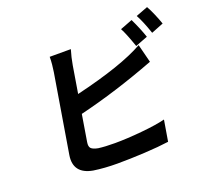

<svg xmlns="http://www.w3.org/2000/svg" viewBox="-142 -989 1294 1203"><g transform="rotate(-20 505.0 -388.0)"><path d="M264.9 -633.9Q268.1 -652 271 -682.4Q273.8 -712.7 273.4 -733H414.4Q399.5 -684.3 391 -633.9L361.2 -453.1Q676.1 -528.1 822.1 -611.2L853 -489Q588.4 -388.1 340.2 -328.1L311.1 -150.9Q306.1 -121.8 318 -109.6Q329.9 -97.3 362.9 -90.9Q407 -84.9 473 -84.9Q552.2 -84.9 652.5 -94.5Q752.8 -104 811.8 -119L788.4 21Q722.7 30.2 625.7 35.5Q528.8 40.8 444.2 40.8Q359 40.8 285.9 29.8Q159.1 6.7 178.6 -112.9ZM752.8 -742.9 834.2 -774.1Q867.5 -705.3 888.5 -643.1L806.1 -611.2Q774.5 -702.8 752.8 -742.9ZM928.3 -654.8Q899.1 -741.1 873.2 -786.9L953.1 -817.1Q967.3 -792.6 983.7 -754.1Q1000 -715.6 1009.6 -687.1Z"/></g></svg>

Font: Karasuma Gothic
Style: Bold Italic
Weight: 700
Italic angle: 9.39998°
Designer: Rasmus Andersson / Ryoko Nishizuka
Foundry: Genbu
Version: Version 1.00